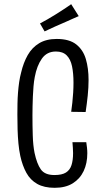

<svg xmlns="http://www.w3.org/2000/svg" viewBox="-20 -887 496 917"><path d="M241 10Q191 10 158 -8.5Q125 -27 106 -61.5Q87 -96 77 -142Q71 -170 68 -202Q65 -234 64 -268.5Q63 -303 63 -340Q63 -366 63.5 -392.5Q64 -419 66 -444.5Q68 -470 71.5 -494.5Q75 -519 81 -541Q92 -588 112.5 -624Q133 -660 167 -680.5Q201 -701 251 -701Q311 -701 344 -675Q377 -649 390 -605Q403 -561 403 -505Q403 -469 399 -430.5Q395 -392 389 -352L320 -353Q323 -374 325.5 -397Q328 -420 329.5 -444.5Q331 -469 331 -492Q331 -537 324 -570.5Q317 -604 298.5 -622.5Q280 -641 247 -641Q204 -641 180 -607Q156 -573 146 -519Q142 -498 140 -474Q138 -450 137 -426Q136 -402 135.5 -379Q135 -356 135 -336Q135 -286 136.5 -239Q138 -192 145 -157Q156 -105 175 -78Q194 -51 240 -51Q276 -51 295 -63Q314 -75 321.5 -98.5Q329 -122 329 -156Q329 -167 328 -181Q327 -195 326 -208H392Q394 -195 395.5 -181.5Q397 -168 397 -155Q397 -107 379.5 -70Q362 -33 327.5 -11.5Q293 10 241 10ZM193 -737 171 -775Q188 -784 206.5 -794.5Q225 -805 244 -817Q257 -825 270 -833.5Q283 -842 296 -850.5Q309 -859 320 -867L356 -810Q342 -804 327.5 -797.5Q313 -791 298.5 -784.5Q284 -778 270 -772Q256 -766 242.5 -760Q229 -754 216.5 -748Q204 -742 193 -737Z"/></svg>

Font: Truculenta
Style: Regular
Weight: 400
Designer: Ivan Castro, Eva Sanz & Omnibus-Type Team
Foundry: Omnibus-Type
Version: Version 1.002